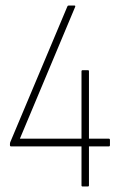

<svg xmlns="http://www.w3.org/2000/svg" viewBox="-20 -675 436 695"><path d="M279 0Q275 0 275 -4V-145H20Q16 -145 16 -150V-153Q16 -157 17 -160L224 -652Q225 -655 229 -655H249Q254 -655 252 -650L52 -173H275V-417Q275 -421 280 -421H298Q302 -421 302 -417V-173H374Q378 -173 378 -168V-150Q378 -145 374 -145H302V-4Q302 0 298 0Z"/></svg>

Font: Sofia Sans Cond ExtraLight
Style: Regular
Weight: 200
Width: 3
Designer: Botio Nikoltchev, Ani Petrova
Foundry: lettersoup
Version: Version 4.100; ttfautohint (v1.8.3)